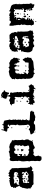

<svg xmlns="http://www.w3.org/2000/svg" viewBox="1654 -2374 951 4298"><g transform="rotate(-90 2129.0 -225.5)"><path d="M421 -201Q416 -211 398 -211Q394 -211 392 -210Q385 -208 385.5 -200.5Q386 -193 393 -191Q400 -189 400 -181.5Q400 -174 392 -170Q389 -168 383 -168Q374 -168 367.5 -173.5Q361 -179 361 -187Q361 -200 351 -200Q345 -200 339 -194Q330 -186 323 -195Q317 -202 309 -202Q295 -202 286 -185Q280 -173 280 -164Q280 -154 287 -154Q291 -154 291 -144Q291 -134 284 -134Q277 -134 272 -141.5Q267 -149 267 -159Q268 -171 261.5 -184.5Q255 -198 250 -198Q243 -198 234 -191Q225 -184 206 -184Q185 -184 185 -171Q185 -164 187 -160Q188 -158 188 -152Q188 -144 183 -127Q177 -114 177 -107Q177 -102 184 -92Q192 -78 187 -74Q181 -70 183 -59Q184 -47 197 -47Q211 -47 211 -59Q211 -66 204 -72Q194 -80 209 -84Q213 -85 219 -86Q223 -87 229 -87Q240 -87 250 -72Q255 -64 262 -64Q264 -64 271.5 -65Q279 -66 285 -66Q302 -66 303 -72Q306 -78 317 -78Q332 -78 342 -69Q354 -59 359 -59Q370 -59 390.5 -70Q411 -81 412 -88Q416 -97 428 -103Q440 -108 440 -115Q440 -124 425 -131Q411 -138 411 -145Q411 -150 418 -157Q425 -164 425 -182Q425 -196 421 -201ZM325 -391Q321 -396 298 -396Q269 -396 259 -389Q249 -382 229 -382Q216 -382 196 -385L172 -388V-373Q172 -356 184 -352Q197 -348 197 -343Q197 -338 186.5 -332.5Q176 -327 166 -327Q156 -327 148.5 -314.5Q141 -302 141 -286V-279Q142 -268 144.5 -266.5Q147 -265 152 -270Q168 -284 182 -284Q190 -284 198 -278Q209 -269 223 -274Q237 -278 244 -273Q252 -267 263 -274Q275 -282 289 -284Q303 -285 315 -307Q326 -327 334 -327Q340 -327 348 -318Q357 -308 351 -301Q343 -291 350 -286Q354 -284 359 -288Q365 -292 365 -301Q365 -311 374 -311Q382 -311 388 -303Q395 -293 402 -293Q410 -293 410 -304Q410 -315 420 -325Q427 -331 427 -344Q427 -359 416 -376Q408 -388 392 -385Q376 -383 373 -387Q370 -392 358 -392Q346 -392 346 -382Q346 -376 342 -374Q338 -372 334 -374.5Q330 -377 330 -380Q330 -386 325 -391ZM328 -495Q336 -510 343 -510Q350 -510 360 -500L371 -489L379 -500Q386 -510 396 -510Q405 -510 412 -502Q429 -483 450 -483Q454 -483 458 -485Q466 -490 477 -469Q488 -448 501 -443Q510 -439 512 -434.5Q514 -430 512 -420V-415Q512 -408 513.5 -377.5Q515 -347 515 -333Q515 -314 513 -311Q509 -303 515 -284Q520 -269 520 -173Q520 -80 526 -74Q534 -69 531 -52Q529 -41 531 -37Q533 -33 541 -32Q557 -27 557 -18Q557 -9 543 3.5Q529 16 511 23Q500 28 492 28Q486 28 478 20Q466 10 460 10Q448 10 446 29Q444 49 430 49Q424 49 419 45Q410 39 400 45Q392 50 369 50H338H316Q286 50 247 48Q231 47 207 47Q178 47 174 50Q170 52 167 52Q159 52 148 45Q137 38 133 28Q127 15 109 14Q90 13 83 -2Q76 -17 65 -17Q54 -17 54 -26Q54 -32 60 -40Q66 -47 66.5 -50Q67 -53 61 -62Q54 -72 54 -85Q54 -88 56 -106Q59 -132 66 -153Q72 -166 72 -187Q72 -206 79 -209Q88 -216 88 -222Q88 -231 98.5 -247Q109 -263 115 -263Q129 -263 110 -286Q99 -298 97 -318Q96 -334 82 -341Q69 -347 69 -352Q69 -356 76 -366Q84 -377 75 -387Q68 -394 69.5 -398Q71 -402 84 -409Q94 -413 94 -422Q94 -426 90 -438Q87 -447 98 -451Q106 -453 120 -463Q134 -473 149 -474Q161 -475 180.5 -480.5Q200 -486 211 -486Q218 -486 225 -490Q232 -494 234 -494Q239 -494 246 -486L256 -474L268 -488Q278 -500 283 -500Q287 -500 292 -486Q298 -471 306 -471Q316 -471 328 -495ZM280 -348Q286 -354 289 -354Q295 -354 295 -346Q295 -332 281 -332Q265 -332 280 -348ZM388 -329Q383 -325 379 -325Q376 -325 376 -328Q376 -333 380 -338.5Q384 -344 388 -344Q390 -344 392 -342Q398 -336 388 -329ZM222 -322Q227 -332 231 -332Q236 -332 240 -325Q244 -318 244 -311Q244 -298 231 -298Q218 -298 218 -309Q218 -312 222 -322ZM218 -157Q230 -163 236 -163Q245 -163 245 -156Q245 -150 235 -140Q222 -128 215 -134Q198 -148 218 -157ZM308 -144Q311 -149 317 -149Q324 -149 331 -144.5Q338 -140 338 -135Q338 -129 323 -129Q314 -129 309 -133.5Q304 -138 308 -144ZM367 -116Q372 -121 382 -121Q405 -121 405 -110Q405 -100 395 -92Q385 -84 374 -84Q366 -84 363.5 -86Q361 -88 361 -96Q361 -110 367 -116ZM261 -109Q272 -130 281 -108Q288 -89 271 -89Q251 -89 261 -109Z M901 -374Q900 -385 889 -385Q883 -385 869 -382Q832 -376 832 -334Q832 -322 828 -313.5Q824 -305 819 -305Q815 -305 814 -308Q811 -313 802 -313Q795 -313 789.5 -300.5Q784 -288 784 -273Q784 -265 785 -261Q788 -244 794 -244Q801 -244 805 -261Q809 -282 820 -282Q826 -282 829 -271Q830 -269 830 -264Q830 -259 827.5 -250.5Q825 -242 825 -238Q825 -234 828 -228Q834 -218 826 -210Q817 -201 804 -207Q791 -213 787 -211Q782 -207 783 -197.5Q784 -188 791 -184Q797 -180 797 -178Q797 -176 791 -172Q780 -165 782 -153Q783 -149 786 -149Q791 -149 796 -154Q802 -160 815 -158Q829 -157 829 -146Q829 -139 821 -133Q813 -127 804 -127Q800 -127 796 -129Q786 -134 782 -131Q778 -128 783 -118Q790 -105 788 -96Q788 -84 800 -82Q814 -78 828 -66Q841 -54 861 -54Q880 -54 885 -49Q892 -42 904 -56Q916 -68 920 -68Q926 -68 935 -56Q943 -45 955 -45Q957 -45 977 -47Q998 -49 1005.5 -52Q1013 -55 1019 -64Q1023 -69 1024.5 -72Q1026 -75 1026.5 -77Q1027 -79 1025.5 -79.5Q1024 -80 1021 -81Q1011 -82 1011 -101Q1011 -118 1005 -136Q1000 -154 1006 -161Q1025 -181 1025 -192Q1025 -202 1017 -208Q1012 -213 1012 -225Q1012 -251 1026 -263Q1033 -269 1033 -271Q1033 -273 1026 -280Q1016 -289 1016 -296Q1016 -302 1021 -307Q1028 -314 1028 -336Q1028 -347 1026 -350Q1023 -359 1023 -365Q1023 -375 1000 -376Q976 -378 976 -384Q976 -388 970 -380Q966 -375 966 -378Q966 -383 950 -367Q933 -353 921 -353Q904 -353 901 -374ZM864 -496Q873 -505 879 -505Q886 -505 893 -495Q898 -488 905.5 -486Q913 -484 937 -484Q973 -484 975 -491Q977 -496 986 -496Q995 -496 998 -491Q1001 -486 1019 -486Q1042 -486 1073 -467Q1084 -463 1086 -455Q1088 -447 1115 -439L1139 -431L1136 -406Q1135 -400 1135 -391Q1135 -380 1142 -374Q1151 -368 1145 -361Q1141 -357 1141 -308Q1141 -217 1149 -203Q1154 -192 1147 -184Q1140 -177 1140 -161Q1140 -146 1148 -136Q1157 -127 1157 -95V-82Q1157 -61 1144 -48Q1130 -34 1130 -17Q1130 -1 1122 5Q1115 10 1115 20Q1115 36 1037 47Q1031 47 1008.5 62.5Q986 78 979 78H978Q963 75 961 75Q954 75 948 61Q944 51 938 48.5Q932 46 911 46H901Q877 46 870 53Q863 58 860 58Q855 58 841 51L819 41L813 53Q807 65 800 65Q795 65 785 75Q779 82 779 89Q779 94 782 108Q794 156 794 164Q794 168 786.5 178Q779 188 779 191Q779 208 778 212Q776 221 770.5 224Q765 227 747 229Q741 230 730 230Q714 230 705 227Q692 223 681 208Q670 193 670 180Q670 176 671 174Q676 152 676 136Q676 121 673 103Q671 89 671 83Q671 74 673 72Q676 69 676 45Q676 -21 668 -39Q662 -49 667 -56Q673 -62 673 -95Q673 -121 669 -130Q665 -138 665 -172Q665 -231 673 -241Q677 -245 677 -251Q677 -252 676.5 -256Q676 -260 676 -261Q676 -266 679 -271Q684 -277 676 -292Q669 -306 671 -310Q675 -314 675 -346Q675 -374 672 -399Q671 -404 671 -414Q671 -458 689 -480Q692 -484 705 -484Q737 -484 746 -472Q752 -464 760 -474Q767 -484 810 -485Q854 -486 864 -496ZM903 -302Q906 -308 926 -308Q951 -308 951 -301Q951 -295 947.5 -292Q944 -289 931 -286Q930 -286 928.5 -285.5Q927 -285 926 -285Q918 -285 910 -289.5Q902 -294 902 -299Q902 -301 903 -302ZM906 -225Q921 -232 928 -232Q935 -232 938 -218Q938 -217 938.5 -215Q939 -213 939 -212Q939 -199 933 -184Q927 -169 922 -169Q918 -169 902.5 -190.5Q887 -212 887 -216Q887 -217 906 -225ZM1130 40Q1118 40 1118 34Q1118 25 1130 25Q1135 25 1139 28.5Q1143 32 1141 36Q1139 40 1130 40Z M1359 -629Q1359 -632 1362.5 -645Q1366 -658 1366 -663Q1366 -665 1371 -666Q1376 -667 1381.5 -665.5Q1387 -664 1388 -662Q1390 -659 1383.5 -652Q1377 -645 1378 -642Q1379 -639 1376 -632Q1372 -627 1378.5 -619.5Q1385 -612 1393 -612Q1402 -612 1405 -620Q1409 -628 1432 -622Q1450 -618 1454 -618Q1475 -618 1476 -636Q1478 -652 1487 -652Q1495 -652 1495 -638Q1495 -627 1499 -624.5Q1503 -622 1527 -620Q1560 -617 1564 -607Q1570 -597 1580 -597Q1586 -597 1586.5 -596Q1587 -595 1584 -591Q1578 -584 1582 -580Q1586 -576 1595 -508Q1597 -495 1601 -489Q1605 -484 1600 -477Q1591 -466 1591 -438Q1591 -431 1593 -427Q1601 -417 1601 -395Q1601 -384 1598 -378Q1593 -369 1601 -360Q1610 -351 1599 -340Q1590 -331 1590 -323Q1590 -318 1596 -309Q1600 -305 1600 -295Q1600 -291 1598 -277Q1594 -253 1599 -248Q1605 -240 1595 -230Q1585 -221 1585 -213Q1585 -207 1594 -204Q1603 -201 1603 -196Q1603 -194 1596 -175Q1589 -158 1589 -145Q1589 -126 1602 -122Q1612 -118 1612 -112Q1612 -104 1597 -103Q1591 -102 1588.5 -101.5Q1586 -101 1585 -99Q1584 -97 1585.5 -95Q1587 -93 1590 -87Q1596 -77 1587 -71Q1579 -65 1579 -56Q1579 -42 1596 -37Q1617 -32 1692 -30Q1770 -28 1777 -25Q1782 -20 1782 -14Q1782 -4 1793 3Q1801 8 1801 15Q1801 27 1784 27Q1765 27 1778 40Q1783 45 1774 56Q1765 66 1747 64Q1729 61 1725 66Q1723 71 1712 71Q1700 71 1695 80Q1689 89 1651 89Q1633 89 1630 85Q1629 81 1607 83Q1585 86 1579 79Q1560 56 1526 56Q1507 56 1495 71Q1486 82 1477 84Q1468 86 1423 87Q1414 87 1402 87.5Q1390 88 1386 88Q1368 88 1363 85Q1358 82 1348 69Q1344 63 1321 59Q1302 56 1298 47Q1297 43 1282 21Q1267 -1 1267 -6Q1267 -13 1289 -20.5Q1311 -28 1333 -30Q1359 -31 1365 -45Q1371 -57 1379 -57Q1387 -57 1401 -43Q1415 -28 1436 -28Q1450 -28 1456.5 -32Q1463 -36 1476 -51Q1492 -68 1492 -76Q1492 -78 1491 -79Q1477 -99 1477 -165V-181Q1477 -242 1473 -260Q1469 -277 1479 -289Q1489 -300 1489 -313Q1489 -324 1482 -332Q1475 -342 1475 -354Q1475 -364 1480 -367Q1483 -370 1483 -399V-420L1481 -471L1467 -473Q1453 -476 1453 -483Q1453 -491 1467 -492Q1488 -495 1488 -506Q1488 -511 1487 -515Q1485 -527 1470 -527Q1466 -527 1460 -527.5Q1454 -528 1452 -528Q1442 -528 1441 -518Q1438 -498 1424 -498Q1411 -498 1408 -515Q1405 -530 1398 -534Q1391 -538 1368 -538Q1331 -538 1331 -559Q1331 -568 1349 -602Q1359 -620 1359 -629ZM1408 -441Q1410 -446 1414.5 -447Q1419 -448 1423.5 -445Q1428 -442 1429 -437Q1430 -430 1422.5 -426.5Q1415 -423 1410 -428Q1404 -434 1408 -441ZM1401 -117Q1401 -107 1393 -107Q1388 -107 1386.5 -112.5Q1385 -118 1389 -123Q1393 -128 1397 -126Q1401 -124 1401 -117ZM1431 -88Q1439 -93 1444 -88.5Q1449 -84 1449 -73Q1449 -63 1442 -63Q1436 -63 1430 -73Q1424 -84 1431 -88ZM1320 71Q1324 71 1327 75.5Q1330 80 1330 85Q1330 91 1324 91Q1317 91 1314 86Q1311 81 1314 76Q1317 71 1320 71Z M2086 -672Q2086 -683 2094 -680Q2098 -676 2100 -670Q2102 -662 2094 -662Q2086 -662 2086 -672ZM2160 -639Q2160 -647 2151 -647Q2141 -647 2141 -639Q2141 -632 2151 -632Q2160 -632 2160 -639ZM2121 -668Q2137 -676 2142 -676Q2146 -676 2172 -668Q2195 -660 2205 -652Q2215 -644 2223 -628Q2230 -611 2243 -614Q2251 -616 2253 -614Q2255 -612 2255 -605Q2255 -586 2238 -586H2234Q2225 -588 2225 -581Q2225 -576 2215 -552Q2205 -528 2205 -514Q2205 -502 2203 -500Q2201 -498 2187 -499Q2175 -500 2171.5 -503Q2168 -506 2168 -516Q2168 -531 2156 -532Q2152 -533 2146 -533Q2133 -533 2133 -525Q2133 -522 2136 -517Q2141 -507 2150 -500Q2158 -494 2152 -487Q2142 -475 2157 -474Q2162 -474 2168 -475Q2176 -477 2179 -477Q2192 -477 2200.5 -469.5Q2209 -462 2209 -451Q2209 -441 2203 -432Q2195 -421 2203 -403Q2210 -386 2210 -361Q2210 -335 2217 -316Q2224 -295 2216 -293Q2209 -290 2212 -281Q2218 -266 2218 -237Q2218 -216 2212 -214Q2204 -211 2204 -200Q2204 -184 2216 -175Q2224 -170 2224.5 -167.5Q2225 -165 2219 -159Q2212 -151 2212 -121V-106Q2213 -75 2215.5 -66Q2218 -57 2229 -46Q2245 -30 2251 -37Q2253 -39 2253 -41Q2253 -45 2248 -52.5Q2243 -60 2243 -63Q2243 -68 2256 -68Q2262 -68 2263.5 -64.5Q2265 -61 2266 -48Q2266 -41 2294 -42Q2322 -44 2329 -51Q2336 -58 2351 -58Q2362 -58 2362 -51Q2362 -50 2361.5 -47Q2361 -44 2361 -42Q2361 -37 2366 -36Q2371 -34 2379 -22.5Q2387 -11 2390 0Q2393 11 2384 13Q2373 15 2368 36Q2364 50 2360.5 53Q2357 56 2344 56Q2324 56 2319 65Q2314 73 2314 69Q2314 64 2307 76Q2305 78 2304 80Q2294 96 2287 96Q2281 96 2279.5 89.5Q2278 83 2284 79Q2289 77 2289 63Q2289 51 2279 51Q2268 51 2266 59Q2263 66 2255 66Q2249 66 2233 59Q2220 52 2206 54Q2192 57 2184 44Q2175 32 2170 32Q2165 32 2160 44Q2153 62 2141 50Q2135 44 2125 57Q2116 71 2103 71Q2094 71 2093 70Q2092 69 2098 62Q2105 54 2103.5 47.5Q2102 41 2093 41Q2086 41 2086 57Q2086 70 2081 70Q2075 70 2069 57Q2065 46 2057 46Q2050 46 2036 54Q2022 62 2022 66Q2022 74 1985 74Q1977 74 1975 73Q1967 70 1970 55Q1971 49 1971.5 46.5Q1972 44 1971 42.5Q1970 41 1967.5 41.5Q1965 42 1959 43Q1944 46 1935 40Q1930 36 1929 34.5Q1928 33 1929.5 31Q1931 29 1936 26Q1944 21 1944.5 17.5Q1945 14 1939 0Q1934 -15 1934 -18Q1934 -23 1942 -28Q1954 -38 1950 -43Q1949 -45 1949 -50Q1949 -72 1957 -72Q1962 -72 1969 -58Q1976 -45 1992 -45H2006L2038 -47Q2042 -47 2044 -58Q2047 -68 2064 -68Q2080 -68 2080 -60Q2080 -55 2076 -47Q2071 -38 2080 -38Q2090 -38 2097.5 -47.5Q2105 -57 2105 -67Q2105 -76 2098 -79Q2092 -82 2092 -89Q2092 -104 2105 -106Q2116 -107 2117 -129Q2117 -132 2117.5 -137Q2118 -142 2118 -144Q2118 -162 2106 -162Q2094 -162 2094 -171Q2094 -178 2103 -182Q2114 -187 2114 -206Q2114 -224 2105 -233Q2089 -251 2101 -251Q2106 -251 2103 -275Q2102 -279 2102 -289Q2102 -306 2106 -330Q2110 -354 2110 -355Q2110 -361 2106 -367Q2100 -374 2094 -374Q2085 -374 2081 -362Q2077 -353 2075 -352Q2073 -351 2065 -356Q2055 -363 2055 -369Q2055 -373 2025 -373Q1996 -373 1980 -375Q1977 -375 1972.5 -376Q1968 -377 1965 -378Q1962 -379 1961 -379Q1957 -379 1955 -398Q1951 -423 1947 -428.5Q1943 -434 1931 -435Q1915 -437 1915 -444Q1915 -450 1927 -450H1929Q1942 -449 1943 -458Q1943 -459 1943 -473Q1943 -478 1951 -478Q1953 -478 1969 -476Q1997 -474 1997 -477Q1997 -481 2017 -490Q2032 -496 2036 -496Q2042 -496 2050 -489Q2063 -478 2072 -478Q2081 -478 2091 -472Q2100 -465 2107 -472Q2111 -476 2117 -498.5Q2123 -521 2123 -531Q2123 -536 2104 -546Q2085 -556 2070 -560Q2066 -561 2064.5 -562.5Q2063 -564 2064 -567Q2065 -570 2069 -577Q2073 -585 2073 -601Q2073 -609 2086 -628.5Q2099 -648 2099 -649Q2107 -662 2121 -668ZM2007 -325Q2017 -345 2024 -327Q2026 -319 2023 -312Q2020 -305 2014 -305Q2007 -305 2004.5 -311Q2002 -317 2007 -325ZM2001 -230Q1998 -233 1998 -236Q1998 -245 2010 -245Q2018 -245 2021 -237Q2023 -231 2014.5 -228Q2006 -225 2001 -230ZM2064 -214Q2069 -225 2075 -217Q2079 -212 2079 -203Q2079 -189 2070 -187H2068Q2061 -187 2061 -199Q2061 -205 2064 -214ZM2020 -82Q2015 -82 2011 -72.5Q2007 -63 2003 -63Q1998 -63 1993.5 -71.5Q1989 -80 1989 -89Q1989 -90 1989.5 -92Q1990 -94 1990 -95Q1993 -107 2007 -107Q2016 -107 2023 -102Q2030 -97 2030 -91Q2030 -88 2029 -87Q2027 -82 2020 -82Z M2973 0Q2967 0 2958 7.5Q2949 15 2945 15Q2939 15 2925 29Q2913 40 2889.5 44.5Q2866 49 2803 53Q2741 56 2730 66Q2717 78 2717 71Q2717 69 2718 64Q2720 57 2717.5 55.5Q2715 54 2704 56Q2688 59 2681 54Q2677 51 2671 51Q2652 51 2647 65Q2644 75 2631 75Q2620 75 2620 67Q2620 52 2582 47Q2548 44 2526 0Q2514 -26 2514 -83Q2514 -100 2517 -102Q2522 -104 2514 -118Q2509 -128 2509 -135Q2509 -141 2514 -161Q2518 -178 2518 -187Q2518 -194 2511 -204Q2500 -219 2509 -223Q2518 -228 2511 -236Q2504 -245 2510 -254Q2516 -265 2512 -269Q2508 -273 2508.5 -282Q2509 -291 2506 -297Q2500 -307 2506 -310Q2511 -313 2509 -325Q2506 -337 2513 -342Q2521 -349 2520.5 -356.5Q2520 -364 2511 -366Q2502 -368 2501 -374.5Q2500 -381 2508 -387Q2516 -394 2511 -399Q2506 -404 2506 -413Q2506 -433 2520 -439Q2532 -446 2545 -459Q2569 -486 2597 -486Q2604 -486 2610.5 -491Q2617 -496 2626 -494Q2636 -492 2655 -500Q2668 -505 2673 -505Q2678 -505 2696 -497Q2716 -487 2729 -487Q2742 -487 2754 -499L2766 -512L2776 -499Q2786 -486 2806 -486Q2850 -486 2857 -493Q2861 -497 2869.5 -495.5Q2878 -494 2878 -489Q2878 -481 2905 -474Q2944 -463 2958 -424Q2965 -407 2975 -405Q2986 -402 2986 -381Q2986 -361 2979 -352Q2971 -344 2977 -340Q2983 -337 2982 -327Q2981 -317 2975 -315Q2967 -311 2967 -296Q2967 -283 2961.5 -268Q2956 -253 2951 -253Q2947 -253 2943 -261.5Q2939 -270 2939 -277Q2939 -280 2941 -284Q2946 -289 2942 -298Q2941 -301 2937 -301Q2926 -301 2922 -281Q2920 -271 2906 -266Q2898 -264 2896 -264Q2879 -264 2876 -301Q2875 -325 2865 -326Q2842 -331 2853 -344Q2855 -346 2855 -351Q2855 -360 2848.5 -371Q2842 -382 2836 -382Q2820 -382 2834 -368Q2841 -362 2826 -347Q2811 -332 2815 -332Q2818 -332 2811 -320Q2803 -308 2808 -295Q2811 -286 2811 -280Q2811 -268 2801 -268Q2790 -268 2790 -285Q2790 -291 2793 -294Q2797 -299 2797 -312Q2797 -338 2785 -355Q2774 -368 2774 -373Q2774 -377 2765 -377Q2746 -377 2733 -367Q2724 -360 2721.5 -352Q2719 -344 2718 -319Q2717 -294 2715 -287Q2713 -280 2707 -280Q2699 -280 2692 -289Q2687 -297 2699 -309Q2706 -317 2706 -321Q2706 -322 2702.5 -328Q2699 -334 2699 -342Q2699 -363 2687 -363Q2682 -363 2677 -359Q2672 -355 2664 -355H2657Q2648 -355 2645 -346Q2643 -341 2640 -337Q2637 -333 2635.5 -331Q2634 -329 2632.5 -325Q2631 -321 2631 -314Q2631 -305 2632 -298Q2634 -282 2634 -279Q2634 -268 2625 -262Q2606 -251 2622 -238Q2629 -232 2629 -221Q2629 -211 2623 -202Q2617 -193 2622 -174Q2628 -151 2633 -151Q2636 -151 2639 -160Q2641 -168 2649 -176Q2656 -180 2658 -168Q2659 -160 2655 -153Q2650 -144 2652 -134Q2655 -126 2635 -112Q2615 -99 2615 -92Q2615 -85 2621.5 -79.5Q2628 -74 2636 -74Q2645 -74 2645 -70Q2645 -64 2657 -59Q2669 -52 2681 -64L2693 -75L2704 -65Q2715 -54 2721 -54H2727Q2745 -54 2753 -60Q2756 -63 2771 -63Q2782 -63 2788 -62Q2811 -59 2849 -59Q2874 -59 2876 -61Q2878 -77 2878 -94Q2879 -127 2882 -135.5Q2885 -144 2898 -146Q2912 -149 2919 -170Q2923 -183 2927 -187Q2931 -191 2940 -191Q2949 -191 2953 -187.5Q2957 -184 2960 -172Q2966 -152 2975 -148L2986 -142L2982 -122Q2978 -103 2988 -95Q3001 -83 2996 -76L2992 -74Q2986 -74 2989 -61Q2992 -48 2984 -39Q2975 -29 2981 -19Q2993 0 2973 0ZM2690 -138Q2697 -138 2704 -132Q2711 -126 2711 -121Q2711 -114 2697 -114Q2687 -114 2682.5 -119Q2678 -124 2681 -131Q2684 -138 2690 -138ZM2795 -130Q2801 -133 2805 -133Q2811 -133 2811 -126Q2811 -120 2806.5 -114.5Q2802 -109 2796 -109Q2790 -109 2789.5 -118.5Q2789 -128 2795 -130Z M3449 -185Q3433 -202 3427 -202Q3426 -202 3414 -198Q3402 -193 3405 -186Q3407 -181 3402.5 -172.5Q3398 -164 3393 -164Q3388 -164 3373 -177Q3355 -191 3326 -192H3312Q3295 -192 3292 -183Q3291 -174 3280 -174Q3271 -174 3264 -175Q3259 -176 3252 -176Q3235 -176 3235 -170Q3235 -165 3242 -161Q3248 -156 3248 -150Q3248 -132 3220 -125Q3210 -122 3209 -120L3213 -119Q3224 -119 3224 -110Q3224 -106 3232.5 -89Q3241 -72 3241 -66Q3241 -52 3253 -52Q3259 -52 3265 -55Q3275 -60 3283 -52Q3291 -44 3297 -44.5Q3303 -45 3303 -53Q3303 -61 3311.5 -66.5Q3320 -72 3331 -72Q3332 -72 3334.5 -71.5Q3337 -71 3338 -71Q3353 -68 3352 -62Q3352 -58 3345 -56Q3338 -52 3338 -48Q3338 -45 3357 -45H3370Q3401 -47 3411.5 -58Q3422 -69 3422 -97Q3422 -123 3430 -129Q3435 -132 3437 -132Q3446 -132 3446 -110Q3446 -101 3445 -96Q3442 -69 3447 -69Q3449 -69 3453 -68Q3457 -67 3458 -67Q3464 -67 3465 -116L3467 -166ZM3278 -387Q3278 -397 3273 -397Q3268 -397 3265.5 -389.5Q3263 -382 3266 -377Q3269 -374 3256 -359Q3248 -349 3244.5 -348.5Q3241 -348 3237 -354Q3232 -362 3226 -362Q3219 -362 3219 -343Q3219 -323 3208 -316Q3195 -308 3195 -284Q3195 -263 3207 -263Q3212 -263 3222 -268Q3235 -275 3241 -266Q3247 -257 3254 -257Q3264 -257 3264 -270Q3264 -283 3281 -290Q3294 -295 3300 -295Q3312 -295 3312 -283Q3312 -282 3311.5 -280.5Q3311 -279 3311 -278Q3309 -271 3309 -269Q3310 -267 3316 -275Q3323 -284 3323 -296Q3323 -304 3331 -310.5Q3339 -317 3350 -317Q3357 -317 3357 -310Q3357 -307 3355 -299.5Q3353 -292 3353 -289Q3353 -284 3358 -284Q3363 -284 3380 -293Q3398 -302 3405 -300Q3413 -298 3422 -307Q3432 -317 3447 -317Q3462 -317 3467 -333Q3472 -348 3472 -355Q3472 -359 3456 -363.5Q3440 -368 3427 -368Q3419 -368 3417 -367Q3410 -363 3400 -369Q3389 -376 3371 -376Q3358 -376 3346 -371Q3336 -365 3329 -376Q3323 -386 3313 -386Q3304 -386 3296 -379Q3278 -366 3278 -387ZM3429 -395Q3425 -402 3412 -402Q3402 -402 3402 -397Q3402 -393 3411.5 -388Q3421 -383 3426 -385Q3431 -387 3429 -395ZM3230 -488Q3234 -494 3244 -494Q3250 -494 3263 -491Q3276 -488 3281 -488Q3301 -485 3315 -471Q3328 -458 3333 -458Q3337 -458 3337 -469Q3337 -471 3337 -474Q3337 -484 3338.5 -486.5Q3340 -489 3349 -490Q3365 -492 3373 -484Q3383 -476 3392 -481Q3402 -487 3449 -487L3496 -488L3522 -461Q3538 -444 3542 -436.5Q3546 -429 3546 -414V-400Q3546 -394 3554.5 -383Q3563 -372 3563 -366Q3563 -363 3562 -361Q3550 -328 3550 -320Q3550 -312 3562 -312Q3579 -312 3571 -290Q3567 -276 3567 -262Q3567 -244 3571 -240Q3576 -235 3571 -216Q3569 -208 3569 -182Q3569 -144 3573 -91Q3575 -67 3586 -50Q3596 -35 3596 -18Q3596 -4 3590 -3Q3585 -1 3587 4Q3589 9 3592 16Q3595 23 3594 24Q3591 27 3571.5 34Q3552 41 3546 41Q3541 41 3533 46Q3529 50 3518 45Q3507 40 3507 35Q3507 32 3492 34Q3482 35 3479.5 38.5Q3477 42 3477 51Q3477 63 3475 63Q3473 63 3465 58Q3453 51 3446 53Q3438 55 3432 47Q3426 40 3419 40Q3410 40 3400 50Q3389 61 3372 63Q3361 65 3357 63Q3353 61 3349 52Q3343 38 3332 42Q3320 46 3302 46Q3282 46 3276 56Q3268 67 3250 66Q3221 65 3221 46Q3221 40 3211.5 36.5Q3202 33 3163 26Q3154 25 3146.5 20Q3139 15 3136 11Q3133 7 3127 -2.5Q3121 -12 3118 -16Q3105 -35 3105 -77Q3105 -89 3107 -93Q3112 -106 3112 -132Q3112 -163 3118 -169Q3128 -181 3128 -206Q3128 -214 3125 -216Q3113 -223 3126 -227Q3130 -228 3136 -228Q3162 -228 3162 -242Q3162 -250 3153 -264Q3147 -274 3158 -281Q3169 -288 3169 -296Q3169 -302 3176 -302Q3182 -302 3169 -312L3158 -317Q3154 -317 3146 -307Q3137 -298 3131 -298Q3124 -298 3122 -306Q3120 -314 3125 -320Q3130 -326 3125 -340Q3120 -350 3120 -365Q3120 -384 3128 -399Q3137 -417 3131 -427Q3127 -433 3128 -434.5Q3129 -436 3137 -436Q3149 -436 3149 -440Q3149 -444 3161 -450Q3173 -455 3175 -467Q3176 -475 3180.5 -477Q3185 -479 3201 -479Q3225 -479 3230 -488ZM3269 -349Q3268 -355 3272 -356Q3276 -357 3292 -356Q3316 -355 3316 -347Q3316 -340 3293 -340Q3270 -340 3269 -349ZM3391 -354Q3396 -359 3404 -357Q3412 -355 3412 -348Q3412 -340 3405 -333.5Q3398 -327 3393 -330Q3389 -332 3388 -341Q3387 -350 3391 -354ZM3217 -314Q3220 -317 3230 -317Q3247 -317 3254 -310Q3258 -304 3258 -302Q3258 -293 3233 -293Q3214 -293 3214 -301Q3214 -312 3217 -314ZM3438 -150Q3437 -159 3447 -159Q3457 -159 3457 -148Q3457 -142 3452.5 -140Q3448 -138 3443.5 -141Q3439 -144 3438 -150ZM3321 -145Q3326 -150 3331 -150Q3336 -150 3340.5 -145.5Q3345 -141 3345 -136Q3345 -125 3329 -125H3326Q3316 -126 3314.5 -132Q3313 -138 3321 -145ZM3261 -114Q3264 -119 3273 -119Q3286 -119 3290 -110Q3291 -108 3291 -105Q3291 -97 3280 -97Q3273 -97 3266.5 -101Q3260 -105 3260 -110Q3260 -112 3261 -114Z M4066 -18Q4053 -5 4073 -5Q4086 -5 4086 -12Q4086 -19 4078.5 -21Q4071 -23 4066 -18ZM3852 -260Q3850 -261 3850 -268Q3850 -271 3851 -280Q3852 -289 3852 -293Q3852 -303 3847 -303Q3831 -303 3831 -283Q3831 -273 3833 -266Q3839 -241 3844 -241Q3847 -241 3852 -248Q3857 -257 3852 -260ZM3916 -486Q3921 -494 3930 -494Q3933 -494 3944 -491.5Q3955 -489 3961 -489Q3978 -487 3985 -477Q3993 -466 4009 -466Q4021 -466 4023 -468.5Q4025 -471 4023 -479Q4023 -480 4022.5 -482Q4022 -484 4022 -485Q4022 -494 4031 -494Q4037 -494 4043 -490.5Q4049 -487 4049 -483Q4049 -482 4048.5 -482Q4048 -482 4048 -481Q4047 -479 4051 -477L4058 -476Q4071 -476 4073 -472Q4075 -468 4095 -464Q4120 -460 4141 -449.5Q4162 -439 4166 -428Q4167 -426 4172 -415.5Q4177 -405 4180.5 -395.5Q4184 -386 4184 -379Q4184 -378 4183.5 -376.5Q4183 -375 4183 -374Q4181 -366 4188 -352Q4194 -342 4194 -338.5Q4194 -335 4187 -330Q4181 -326 4181 -321Q4181 -319 4183.5 -313Q4186 -307 4186 -304Q4186 -300 4183 -296Q4178 -287 4186 -282Q4198 -275 4194 -266Q4193 -263 4188 -263Q4181 -263 4179.5 -256.5Q4178 -250 4184 -242Q4190 -234 4185 -224Q4179 -213 4187 -195Q4195 -177 4190 -169Q4189 -168 4189 -156Q4189 -145 4190.5 -113.5Q4192 -82 4192 -73Q4192 -64 4191 -63Q4180 -40 4195 -37Q4203 -35 4204.5 -25.5Q4206 -16 4199 -12Q4197 -11 4197 -4Q4197 -1 4197.5 4.5Q4198 10 4198 12Q4198 20 4193 20Q4190 20 4181.5 26Q4173 32 4173 37Q4173 40 4178 42Q4186 44 4184 56Q4182 69 4167 69Q4157 69 4148 63Q4132 54 4117 51Q4105 49 4101.5 45Q4098 41 4097 32Q4096 12 4086 12Q4083 12 4076 17Q4067 26 4057 24Q4047 22 4047 6Q4047 -2 4051 -5Q4057 -8 4046 -20Q4036 -32 4036 -38Q4036 -48 4048 -48Q4054 -48 4062 -43Q4074 -35 4080 -39Q4087 -44 4082.5 -51.5Q4078 -59 4068 -59Q4056 -59 4056 -64Q4056 -69 4046 -71Q4037 -74 4037 -78Q4037 -87 4056 -87Q4073 -87 4075 -96Q4077 -104 4070 -104Q4062 -104 4053 -111Q4044 -118 4050 -128Q4055 -137 4050 -140Q4049 -140 4049 -140L4047 -141Q4041 -141 4034 -135Q4027 -129 4025 -122Q4022 -116 4019 -116Q4009 -116 4007 -146Q4006 -169 4015 -169Q4023 -169 4035 -161Q4046 -153 4046 -159Q4046 -165 4058 -163Q4071 -160 4083 -175Q4095 -190 4095 -194Q4095 -198 4089 -200Q4081 -202 4079 -192Q4077 -182 4067.5 -184Q4058 -186 4060 -196Q4064 -231 4068 -238Q4071 -242 4066 -251Q4061 -260 4063 -263Q4067 -271 4067 -325Q4067 -342 4066 -345Q4061 -367 4073 -367Q4089 -367 4075 -381Q4069 -387 4064 -387Q4056 -387 4050 -375Q4045 -363 4035 -364Q4029 -364 4030 -371Q4032 -377 4027 -377Q4025 -377 4014.5 -385.5Q4004 -394 4000 -394Q3998 -394 3996 -392Q3993 -386 3974 -388H3970Q3957 -388 3943 -383Q3929 -378 3929 -373Q3929 -372 3931 -370Q3936 -368 3936 -352Q3936 -338 3932 -335Q3931 -334 3928.5 -336Q3926 -338 3923.5 -342Q3921 -346 3919 -351Q3904 -386 3896 -386Q3895 -386 3887 -382Q3879 -378 3892 -365Q3900 -355 3900 -348Q3900 -337 3886 -337Q3838 -337 3838 -330Q3838 -314 3854 -325Q3863 -331 3873 -327Q3881 -322 3879 -303Q3876 -284 3883 -275Q3890 -267 3879 -259Q3868 -252 3873 -243Q3875 -237 3875 -234Q3875 -226 3870.5 -219.5Q3866 -213 3860 -213Q3852 -213 3850 -208Q3848 -205 3853 -204H3863Q3880 -205 3881 -197Q3883 -187 3876 -180Q3868 -172 3866 -154Q3865 -143 3862.5 -139.5Q3860 -136 3852 -136Q3839 -136 3839 -117Q3839 -94 3857 -94Q3866 -94 3880 -82L3895 -70L3882 -69Q3869 -69 3863 -63Q3857 -57 3847 -63Q3828 -74 3828 -59Q3828 -54 3845 -54Q3865 -54 3865 -41Q3865 -35 3862 -29Q3857 -20 3846 -23Q3845 -23 3843 -23.5Q3841 -24 3840 -24Q3830 -24 3830 -17Q3830 -6 3848 -4Q3860 -2 3860 8Q3860 17 3846 16H3841Q3818 16 3818 37Q3818 46 3800 52.5Q3782 59 3760 59Q3736 59 3727 51Q3718 44 3718 29Q3718 14 3709 7Q3702 1 3702 -1.5Q3702 -4 3709 -9Q3718 -14 3718 -26Q3718 -34 3717 -39Q3714 -60 3714 -80Q3714 -116 3723 -137Q3727 -146 3727 -155Q3727 -162 3724 -173Q3720 -189 3720 -191Q3720 -200 3725 -207Q3733 -223 3733 -227Q3733 -233 3725 -233Q3721 -233 3720 -235.5Q3719 -238 3720 -241.5Q3721 -245 3720.5 -249.5Q3720 -254 3718 -256Q3713 -263 3716 -271Q3722 -284 3722 -295Q3722 -304 3719 -305Q3713 -307 3717 -322V-328Q3717 -336 3713.5 -345.5Q3710 -355 3710 -362V-367Q3712 -382 3708 -386Q3701 -393 3701 -442Q3701 -474 3702 -482Q3703 -490 3708 -490Q3709 -490 3717 -488Q3725 -486 3733 -486Q3746 -486 3751 -475Q3758 -457 3783 -457Q3809 -457 3813 -476Q3816 -490 3828 -490Q3835 -490 3846 -484Q3859 -475 3865 -483Q3871 -491 3879 -491Q3886 -491 3892 -484Q3903 -470 3916 -486ZM3970 -360Q3974 -368 3981 -366Q3989 -364 3989 -348Q3989 -336 3983 -334H3981Q3977 -334 3973 -340.5Q3969 -347 3969 -354Q3969 -358 3970 -360ZM3960 -302Q3961 -315 3964 -318.5Q3967 -322 3974 -321Q3981 -320 3982.5 -317Q3984 -314 3983 -303Q3979 -273 3966 -273Q3964 -273 3962 -275Q3958 -279 3960 -302ZM3959 -246Q3961 -254 3969 -248Q3976 -242 3971 -235Q3968 -231 3964 -231.5Q3960 -232 3958.5 -236Q3957 -240 3959 -246ZM3892 -145Q3889 -151 3889 -155Q3889 -163 3894.5 -168.5Q3900 -174 3907 -174Q3920 -174 3926 -158Q3929 -149 3929 -139Q3929 -119 3920 -119Q3912 -119 3903 -116Q3895 -114 3894 -115.5Q3893 -117 3894 -124Q3896 -138 3892 -145ZM3950 -152Q3950 -153 3951.5 -157.5Q3953 -162 3953.5 -163.5Q3954 -165 3956 -167.5Q3958 -170 3960.5 -170.5Q3963 -171 3967 -170Q3979 -167 3979 -160Q3979 -156 3971 -146Q3959 -134 3954 -139Q3948 -145 3950 -152ZM3942 -90Q3948 -99 3957 -99Q3967 -99 3967 -90Q3967 -81 3961 -75Q3956 -70 3946.5 -70Q3937 -70 3937 -75Q3937 -78 3942 -90ZM3901 -52Q3907 -58 3909 -58Q3911 -58 3916 -52Q3926 -38 3913 -30Q3904 -25 3898 -31Q3888 -41 3901 -52ZM3854 59Q3851 62 3845 62Q3839 62 3836 59Q3833 56 3835 53Q3837 50 3845 50Q3853 50 3855 53Q3857 56 3854 59ZM3788 102Q3788 89 3798 89Q3808 89 3807 100Q3806 113 3796 113Q3788 113 3788 102Z"/></g></svg>

Font: Senatorium Sm3
Style: Regular
Weight: 400
Designer: crossinguard
Version: Version 001.006